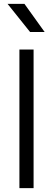

<svg xmlns="http://www.w3.org/2000/svg" viewBox="-20 -969 273 989"><path d="M135 -804 19 -949H106L210 -804ZM80 0V-714H153V0Z"/></svg>

Font: Arcon
Style: Regular
Weight: 400
Designer: M. Zarth
Foundry: martin zarth - visuelle & digitale kommunikation
Version: Version 1.131;PS 001.131;hotconv 1.0.70;makeotf.lib2.5.58329